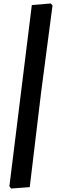

<svg xmlns="http://www.w3.org/2000/svg" viewBox="-20 -826 345 1104"><path d="M272 -806 282 -795 216 -292 151 250 44 258 34 245 99 -280 163 -797Z"/></svg>

Font: Alegreya Sans ExtraBold
Style: Italic
Weight: 800
Italic angle: -7°
Designer: Juan Pablo del Peral
Foundry: Huerta Tipografica
Version: Version 2.007